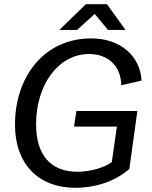

<svg xmlns="http://www.w3.org/2000/svg" viewBox="-20 -876 721 910"><path d="M337 14C436 14 527 -18 593 -75L631 -350H342L331 -276H534L510 -108C472 -79 402 -62 347 -62C216 -62 151 -146 151 -287C151 -476 258 -620 402 -620C488 -620 552 -569 555 -472L651 -494C644 -614 547 -694 413 -694C188 -694 51 -511 51 -285C51 -100 161 14 337 14ZM261 -734H345L429 -810L492 -734H575L487 -856H387Z"/></svg>

Font: Ronzino Oblique
Style: Italic
Weight: 400
Italic angle: -8°
Designer: Nunzio Mazzaferro
Foundry: Collletttivo
Version: Version 1.000;Glyphs 3.3 (3337)